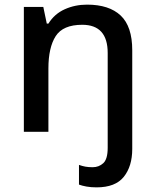

<svg xmlns="http://www.w3.org/2000/svg" viewBox="-20 -569 670 829"><path d="M397 240Q373 240 353.5 236.5Q334 233 321 228V143Q335 148 348.5 150.5Q362 153 380 153Q407 153 426 135.5Q445 118 445 69V-340Q445 -462 335 -462Q252 -462 220.5 -413Q189 -364 189 -273V0H83V-539H167L182 -467H189Q215 -509 259.5 -529Q304 -549 356 -549Q451 -549 501 -502Q551 -455 551 -352V74Q551 149 514.5 194.5Q478 240 397 240Z"/></svg>

Font: Noto Sans Gurmukhi Medium
Style: Regular
Weight: 500
Designer: Jelle Bosma - Monotype Design Team
Foundry: Monotype Imaging Inc.
Version: Version 2.004; ttfautohint (v1.8.4.7-5d5b)